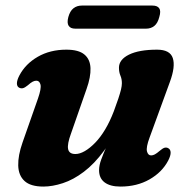

<svg xmlns="http://www.w3.org/2000/svg" viewBox="-20 -657 678 690"><path d="M584.5 -124.5Q593 -120 593.2 -108.8Q593.5 -97.5 584.5 -80Q562.5 -38 517.2 -12.2Q472 13.5 413 13.5Q376 13.5 356 -1.5Q336 -16.5 336 -45.5Q336 -62.5 343.8 -83.8Q351.5 -105 362.5 -129.8Q373.5 -154.5 385 -182.5Q396.5 -210.5 403.5 -241.5L415.5 -232Q388.5 -162.5 353.8 -115.2Q319 -68 281.2 -39.5Q243.5 -11 206 1.2Q168.5 13.5 136 13.5Q90 13.5 68.2 -6.5Q46.5 -26.5 45.5 -62.2Q44.5 -98 61 -145L116.5 -303Q129 -339 125.5 -353Q122 -367 110.5 -367Q104.5 -367 97.5 -363.5Q90.5 -360 80 -350.5Q69.5 -342 62.8 -340.2Q56 -338.5 49.5 -341.5Q41 -345.5 40.8 -356.8Q40.5 -368 49.5 -385.5Q71.5 -427.5 115.8 -453Q160 -478.5 218.5 -478.5Q262.5 -478.5 283.2 -461.2Q304 -444 305.2 -412.2Q306.5 -380.5 291 -337L235.5 -178Q221 -139 224.8 -121.2Q228.5 -103.5 251 -103.5Q266.5 -103.5 284.8 -114Q303 -124.5 322 -144Q341 -163.5 358 -192Q375 -220.5 389 -257Q399 -283.5 405.2 -302.5Q411.5 -321.5 414.8 -335Q418 -348.5 418 -358Q418 -373 412.8 -385.2Q407.5 -397.5 407.5 -413.5Q407.5 -443 443.8 -460.8Q480 -478.5 544.5 -478.5Q591 -478.5 601 -448.2Q611 -418 590.5 -362.5L517.5 -162.5Q504.5 -127.5 508.2 -113Q512 -98.5 523 -98.5Q529.5 -98.5 536.5 -102.2Q543.5 -106 554 -115Q564.5 -124 571.2 -126Q578 -128 584.5 -124.5ZM225.5 -595.5Q231.5 -617.5 244 -627.2Q256.5 -637 274 -637H528Q545.5 -637 552.2 -627.2Q559 -617.5 552.5 -596Q547 -574 534.8 -564Q522.5 -554 505 -554H250.5Q233.5 -554 226.8 -564.2Q220 -574.5 225.5 -595.5Z"/></svg>

Font: Fraunces
Style: Bold Italic
Weight: 700
Italic angle: -16°
Version: Version 1.000;[b76b70a41]